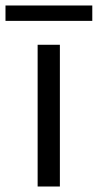

<svg xmlns="http://www.w3.org/2000/svg" viewBox="-90 -679 356 699"><path d="M-70 -603V-659H246V-603ZM47 0V-516H128V0Z"/></svg>

Font: Stick No Bills Medium
Style: Regular
Weight: 500
Version: Version 2.000